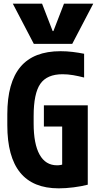

<svg xmlns="http://www.w3.org/2000/svg" viewBox="-20 -1020 540 1050"><path d="M50 -1000H210L268 -850H272L330 -1000H490L375 -780H165ZM301 10Q20 10 20 -335V-395Q20 -569 92 -654.5Q164 -740 311 -740Q345 -740 377.5 -736Q410 -732 440 -726V-596Q409 -604 380 -609Q351 -614 322 -614Q237 -614 200.5 -561.5Q164 -509 164 -385V-345Q164 -233 196.5 -174.5Q229 -116 292 -116Q312 -116 330 -123Q348 -130 369 -146L320 -69V-328H220V-444H460V-10Q426 -1 382.5 4.5Q339 10 301 10Z"/></svg>

Font: M PLUS Code Latin
Style: Bold
Weight: 700
Designer: Coji Morishita
Foundry: UNDERFOREST DESIGN
Version: Version 1.002; ttfautohint (v1.8.3)